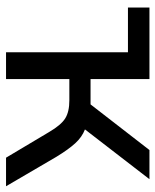

<svg xmlns="http://www.w3.org/2000/svg" viewBox="42 -570 527 652"><g transform="rotate(90 306.0 -243.5)"><path d="M157 0V-414H5V-487H248V-287H334L489 -487H588L419 -268Q445 -258 466 -235Q487 -212 512 -171L612 0H515L428 -146Q404 -187 381.5 -201Q359 -215 320 -215H248V0Z"/></g></svg>

Font: Nunito Sans Medium
Style: Regular
Weight: 500
Designer: Vernon Adams
Foundry: Vernon Adams
Version: Version 3.101; ttfautohint (v1.8.4.7-5d5b);gftools[0.9.27]